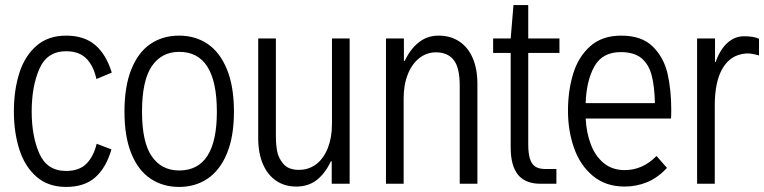

<svg xmlns="http://www.w3.org/2000/svg" viewBox="-20 -736 3060 769"><path d="M35.6 -289.6Q35.6 -375 57.4 -443.4Q79.1 -511.7 126 -552.5Q172.9 -593.3 244.6 -593.3Q317.4 -593.3 361.3 -555.7Q405.3 -518.1 427.7 -445.3L366.2 -419.4Q354.5 -473.1 325.4 -502Q296.4 -530.8 244.6 -530.8Q168.5 -530.8 137.7 -460.2Q106.9 -389.6 106.9 -289.6Q106.9 -190.4 137.7 -120.8Q168.5 -51.3 244.6 -51.3Q297.4 -51.3 326.2 -80.3Q355 -109.4 367.2 -160.2L426.3 -137.7Q404.8 -63.5 361.3 -25.4Q317.9 12.7 244.6 12.7Q172.9 12.7 126 -28.3Q79.1 -69.3 57.4 -137.7Q35.6 -206.1 35.6 -289.6Z M478.5 -288.6Q478.5 -390.1 506.1 -458.5Q533.7 -526.9 582.8 -560.1Q631.8 -593.3 697.8 -593.3Q762.2 -593.3 811.5 -560.1Q860.8 -526.9 888.9 -458.5Q917 -390.1 917 -288.6Q917 -189 888.9 -121.3Q860.8 -53.7 811.5 -20.5Q762.2 12.7 697.8 12.7Q632.3 12.7 583 -20.3Q533.7 -53.2 506.1 -120.8Q478.5 -188.5 478.5 -288.6ZM848.6 -288.6Q848.6 -528.3 697.8 -528.3Q627 -528.3 587.9 -470.7Q548.8 -413.1 548.8 -288.6Q548.8 -166.5 587.9 -109.9Q627 -53.2 697.8 -53.2Q848.6 -53.2 848.6 -288.6Z M1014.2 -182.1V-582H1085V-189Q1085 -159.2 1089.8 -131.3Q1094.7 -103.5 1115 -79.6Q1135.3 -55.7 1177.2 -55.7Q1216.8 -55.7 1246.8 -78.6Q1276.9 -101.6 1293.2 -143.6Q1309.6 -185.5 1309.6 -239.7V-582H1380.4V0H1308.6V-89.8H1305.2Q1281.7 -40.5 1248 -14.6Q1214.4 11.2 1166.5 11.2Q1120.6 11.2 1086.2 -12Q1051.8 -35.2 1033 -78.9Q1014.2 -122.6 1014.2 -182.1Z M1525.9 -582H1597.7V-492.2H1601.1Q1623.5 -539.6 1657.5 -566.4Q1691.4 -593.3 1736.3 -593.3Q1784.2 -593.3 1819.3 -570.1Q1854.5 -546.9 1873.3 -503.4Q1892.1 -460 1892.1 -399.9V0H1821.3V-393.1Q1821.3 -465.3 1797.1 -495.8Q1772.9 -526.4 1726.1 -526.4Q1689 -526.4 1659.4 -503.2Q1629.9 -480 1613.3 -438.2Q1596.7 -396.5 1596.7 -342.3V0H1525.9Z M2025.4 -145.5V-523.9H1955.1V-582H2025.4L2036.6 -715.8H2095.7V-582H2220.7V-523.9H2095.7V-159.2Q2095.7 -122.6 2102.3 -100.8Q2108.9 -79.1 2123.5 -69.1Q2138.2 -59.1 2164.1 -59.1H2208.5V0H2145Q2084 0 2054.7 -36.1Q2025.4 -72.3 2025.4 -145.5Z M2667.5 -261.2H2325.7Q2328.6 -205.1 2346.2 -158.2Q2363.8 -111.3 2397.9 -83Q2432.1 -54.7 2481.9 -54.7Q2554.2 -54.7 2609.4 -111.3L2651.4 -63.5Q2613.8 -23.4 2571.3 -6.1Q2528.8 11.2 2481.9 11.2Q2406.2 11.2 2355 -31.2Q2303.7 -73.7 2279.3 -142.8Q2254.9 -211.9 2254.9 -292Q2254.9 -372.1 2275.4 -439.9Q2295.9 -507.8 2343.5 -550.5Q2391.1 -593.3 2468.3 -593.3Q2550.8 -593.3 2595 -549.1Q2639.2 -504.9 2653.8 -440.4Q2668.5 -376 2668.5 -296.4Q2668.5 -271.5 2667.5 -261.2ZM2325.7 -322.8H2603Q2601.6 -391.1 2589.8 -435.1Q2578.1 -479 2548.8 -503.2Q2519.5 -527.3 2466.3 -527.3Q2392.6 -527.3 2360.6 -470Q2328.6 -412.6 2325.7 -322.8Z M2772 -582H2843.8V-487.3H2846.2Q2863.3 -536.6 2892.8 -563.7Q2922.4 -590.8 2959.5 -590.8Q2999.5 -590.8 3020 -580.6V-513.7Q2992.2 -522 2973.6 -522Q2967.8 -522 2965.3 -521.5Q2906.2 -516.1 2874.5 -462.9Q2842.8 -409.7 2842.8 -313.5V0H2772Z"/></svg>

Font: Decalotype Light
Style: Regular
Weight: 300
Designer: Alfredo Marco Pradil
Foundry: Alfredo Marco Pradil
Version: Version 1.0